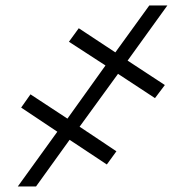

<svg xmlns="http://www.w3.org/2000/svg" viewBox="-20 -675 653 695"><path d="M407.2 -407.7 268.1 -216.3 401.4 -127.4 366.7 -79.6 231.9 -168.9 110.4 0H44.4L187.5 -198.2L56.6 -285.6L90.3 -333.5L224.1 -245.6L361.8 -438L229.5 -523.9L265.1 -572.8L397.5 -485.4L520.5 -655.3H585.9L441.9 -455.6L576.7 -367.2L541 -319.8Z"/></svg>

Font: Inter 16pt Light
Style: Italic
Weight: 300
Italic angle: -9.3988°
Version: Version 4.001;git-66647c0bb